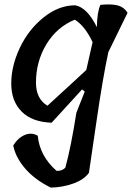

<svg xmlns="http://www.w3.org/2000/svg" viewBox="-20 -569 598 870"><path d="M352 -164 214 -13Q125 -16 78 -63.5Q31 -111 31 -190.5Q31 -270 70 -352.5Q109 -435 177.5 -490Q246 -545 321 -545Q375 -535 419 -446Q420 -515 435 -547Q487 -552 515 -544Q543 -536 558 -511L471 -333Q446 -218 416.5 -14.5Q387 189 383 214Q361 245 312.5 262.5Q264 280 210 281Q137 245 93.5 194Q50 143 40 90Q63 54 93.5 42Q124 30 151 46Q160 138 236 205Q260 207 276 191Q302 96 326 -58L364 -154ZM143 -195Q143 -121 195 -90Q347 -229 371 -252L400 -380L399 -379Q365 -451 319 -480Q237 -446 190 -368Q143 -290 143 -195Z"/></svg>

Font: Tillana Medium
Style: Regular
Weight: 500
Designer: Lipi Raval (Devanagari, Latin), Jonny Pinhorn (Latin)
Foundry: Indian Type Foundry
Version: Version 2.003;PS 1.0;hotconv 1.0.79;makeotf.lib2.5.61930; tt